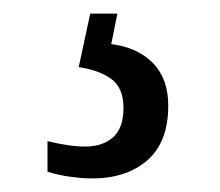

<svg xmlns="http://www.w3.org/2000/svg" viewBox="-20 -29 324 283"><path d="M115 234Q102 234 83.5 231.5Q65 229 50 224V179Q82 187 106 187Q131 187 146.5 173.5Q162 160 162 130Q162 100 143.5 87Q125 74 96 70L113 -9H153L144 36Q183 41 205.5 64Q228 87 228 127Q228 180 197.5 207Q167 234 115 234Z"/></svg>

Font: Noto Serif Georgian Condensed
Style: Regular
Weight: 400
Width: 3
Designer: Monotype Design Team, Akaki Razmadze
Foundry: Google LLC
Version: Version 2.003; ttfautohint (v1.8.4.7-5d5b)